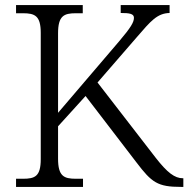

<svg xmlns="http://www.w3.org/2000/svg" viewBox="-20 -734 740 754"><path d="M43 0H306V-32H278C231 -32 208 -42 208 -111V-238L316 -357L516 -96C576 -17 599 0 691 0H700V-34H698C666 -34 637 -56 591 -115L363 -410L519 -590C571 -650 597 -682 646 -683V-714H454V-683C489 -683 506 -680 506 -664C506 -647 494 -626 448 -572L208 -291V-603C208 -672 231 -682 278 -682H305V-714H43V-682H70C117 -682 140 -672 140 -605V-109C140 -41 117 -32 70 -32H43Z"/></svg>

Font: Noto Serif Tamil Light
Style: Italic
Weight: 300
Italic angle: -12°
Designer: Indian Type Foundry, Tom Grace, and the Monotype Design Team
Foundry: Monotype Imaging Inc.
Version: Version 2.003